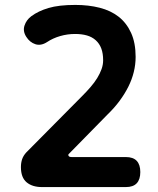

<svg xmlns="http://www.w3.org/2000/svg" viewBox="-20 -760 640 780"><path d="M151 0Q111 0 88 -19.5Q65 -39 65 -81Q65 -99 70 -113.5Q75 -128 87 -141L313 -369Q332 -388 348 -406.5Q364 -425 375 -443Q386 -461 392.5 -479Q399 -497 399 -515Q399 -543 391.5 -563Q384 -583 369 -596.5Q354 -610 333 -616Q312 -622 285 -622Q254 -622 224.5 -613.5Q195 -605 171 -589Q146 -573 123.5 -580.5Q101 -588 87 -610Q72 -633 79.5 -656Q87 -679 107 -694Q135 -715 177 -727.5Q219 -740 286 -740Q340 -740 385 -728.5Q430 -717 462 -692Q494 -667 512.5 -626.5Q531 -586 531 -529Q531 -498 523.5 -467.5Q516 -437 501.5 -408Q487 -379 466 -350.5Q445 -322 417 -295L260 -135Q256 -132 258.5 -127Q261 -122 271 -122H491Q521 -122 535.5 -106.5Q550 -91 550 -61Q550 -31 535.5 -15.5Q521 0 491 0Z"/></svg>

Font: Maple Mono
Style: Bold
Weight: 700
Monospace: yes
Designer: subframe7536
Version: Version 7.200